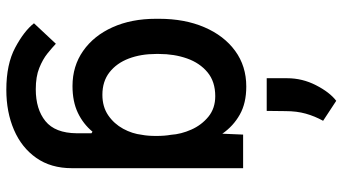

<svg xmlns="http://www.w3.org/2000/svg" viewBox="-258 -619 1083 607"><g transform="rotate(90 283.5 -315.5)"><path d="M39.4 -267V-277Q39.4 -358 66.1 -420.1Q92.7 -482.2 140.8 -517.4Q188.9 -552.6 253.6 -552.6Q306.1 -552.6 342.3 -532.1Q378.6 -511.7 402.7 -476.9L405.5 -542.6H511.7V-1.1Q511.7 65 479.2 111.3Q446.7 157.7 390.6 181.8Q334.5 206 263.8 206Q182.9 206 130.5 177.9Q78.1 149.9 53.6 118.6L118.3 49.4Q130.7 61.1 149.1 76Q167.6 90.9 195 101.9Q222.3 112.9 262.1 112.9Q325.3 112.9 362.9 82.4Q400.6 51.8 401.3 -16V-63.2L396.3 -66.4Q371.8 -36.9 336.5 -20.1Q301.1 -3.2 252.1 -3.2Q188.9 -3.2 141 -36.8Q93 -70.3 66.2 -129.8Q39.4 -189.3 39.4 -267ZM150.6 -277V-267Q150.6 -219.5 165.1 -181.1Q179.7 -142.8 208.5 -120.2Q237.2 -97.7 279.8 -97.7Q317.5 -97.7 344.5 -116.1Q371.4 -134.6 387.1 -163.4Q402.7 -192.1 406.2 -222.7Q409.8 -240.4 409.8 -267.8Q409.8 -295.1 406.2 -314.3Q404.1 -346.6 389.7 -378.9Q375.4 -411.2 348.9 -432.9Q322.4 -454.5 284.1 -454.5Q237.9 -454.5 208.5 -430Q179 -405.5 164.8 -365.2Q150.6 -324.9 150.6 -277ZM227.3 -617.2V-681.8Q227.3 -729.8 249.5 -773.1Q271.7 -816.4 298.7 -837L361.9 -795.5Q347.3 -769.2 339.3 -740.6Q331.3 -712 331.3 -676.8L330.6 -617.2Z"/></g></svg>

Font: Interface Medium
Style: Regular
Weight: 500
Designer: Rasmus Andersson
Foundry: rsms
Version: Version 1.8